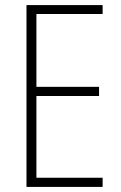

<svg xmlns="http://www.w3.org/2000/svg" viewBox="-20 -734 475 754"><path d="M383 0H84V-714H383V-679H123V-393H369V-357H123V-36H383Z"/></svg>

Font: Noto Sans Gujarati UI Condensed ExtraLight
Style: Regular
Weight: 200
Width: 3
Designer: Jelle Bosma - Monotype Design Team, Universal Thirst
Foundry: Monotype Imaging Inc.
Version: Version 2.106; ttfautohint (v1.8.4.7-5d5b)